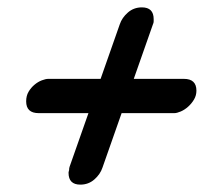

<svg xmlns="http://www.w3.org/2000/svg" viewBox="-20 -602 555 521"><path d="M172 -150Q171 -148 169.5 -145.5Q168 -143 167 -138Q169 -145 172 -150ZM305 -536Q311 -554 327 -568Q343 -582 365 -582Q397 -582 397 -550Q397 -548 397 -544Q397 -540 395 -536L343 -388H479Q513 -388 513 -356Q513 -343 506.5 -332Q500 -321 490.5 -312.5Q481 -304 470.5 -299.5Q460 -295 453 -295H310Q297 -258 284 -221Q271 -184 258 -147Q252 -129 236 -115Q220 -101 198 -101Q166 -101 166 -133Q166 -136 167 -138Q167 -145 169 -150L220 -295H85Q51 -295 51 -327Q51 -342 57.5 -353Q64 -364 73.5 -372Q83 -380 93.5 -384Q104 -388 111 -388H253Z"/></svg>

Font: Discipuli Britannica Bold
Style: Regular
Weight: 700
Designer: Peter Wiegel
Foundry: Peter Wiegel
Version: Version 0.001 2009